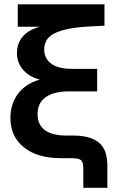

<svg xmlns="http://www.w3.org/2000/svg" viewBox="-20 -748 560 908"><path d="M374 140.1V50.3Q374 29.3 369.4 18.6Q364.7 7.8 352.5 3.9Q340.3 0 316.9 0H268.6Q156.7 0 93 -51Q29.3 -102.1 29.3 -190.4Q29.3 -222.7 37.8 -250.5Q46.4 -278.3 62.5 -301Q78.6 -323.7 101.6 -340.3Q124.5 -356.9 153.3 -366.9Q182.1 -377 215.8 -379.4L218.3 -363.8Q183.1 -365.7 154.1 -375.7Q125 -385.7 104 -403.3Q83 -420.9 71.5 -444.6Q60.1 -468.3 60.1 -497.6Q60.1 -536.6 79.8 -565.2Q99.6 -593.8 136.7 -610.6Q173.8 -627.4 225.1 -629.9V-621.6H64V-727.5H474.1V-626.5L399.9 -622.6Q297.9 -617.2 243.4 -593Q189 -568.8 189 -514.2Q189 -472.2 221.7 -447.3Q254.4 -422.4 321.8 -422.4H439.5V-315.9H307.1Q234.9 -315.9 196.3 -288.6Q157.7 -261.2 157.7 -208Q157.7 -157.7 192.6 -132.3Q227.5 -106.9 293.9 -106.9H327.1Q406.7 -106.9 447.3 -74Q487.8 -41 487.8 36.6V140.1Z"/></svg>

Font: Inter Cardless Display
Style: Bold
Weight: 700
Designer: Rasmus Andersson
Foundry: rsms
Version: Version 4.001;git-9221beed3